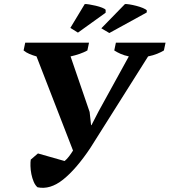

<svg xmlns="http://www.w3.org/2000/svg" viewBox="-20 -908 827 936"><path d="M608 -633Q585 -638 568 -645.5Q551 -653 537 -662L545 -700H787L779 -662Q766 -654 746.5 -646Q727 -638 702 -633L420 -186Q351 -83 287.5 -32.5Q224 18 163 5Q152 -4 144.5 -21.5Q137 -39 133 -59Q129 -79 128.5 -98.5Q128 -118 130 -130L165 -160L295 -123Q306 -132 316 -145Q326 -158 336 -174L158 -633Q140 -638 123.5 -645Q107 -652 95 -662L103 -700H414L406 -662Q390 -653 368.5 -645.5Q347 -638 324 -633L417 -362L424 -298H426L460 -364ZM393 -888Q399 -889 414.5 -886.5Q430 -884 447 -880Q464 -876 478 -870.5Q492 -865 495 -860V-846L360 -749L323 -772ZM589 -888Q596 -889 611.5 -886.5Q627 -884 644.5 -879.5Q662 -875 676.5 -869Q691 -863 696 -857L695 -847L513 -747L474 -770Z"/></svg>

Font: PT Serif
Style: Bold Italic
Weight: 700
Italic angle: -12°
Designer: A.Korolkova, O.Umpeleva, V.Yefimov
Foundry: ParaType Ltd
Version: Version 1.000W OFL